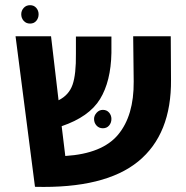

<svg xmlns="http://www.w3.org/2000/svg" viewBox="-20 -711 718 741"><path d="M62 -656Q62 -670 71.5 -680.5Q81 -691 96 -691Q111 -691 120 -680.5Q129 -670 129 -656Q129 -641 120 -630.5Q111 -620 96 -620Q81 -620 71.5 -630.5Q62 -641 62 -656ZM640 -404Q642 -193 513.5 -88Q385 17 115 10L40 -571H177L206 -324Q246 -344 260 -384Q274 -424 273 -504V-570H410V-507Q408 -397 366 -328.5Q324 -260 218 -224L232 -109Q375 -118 436 -191.5Q497 -265 496 -396L494 -571H639ZM343 -252Q343 -265 353 -276Q363 -287 377 -287Q392 -287 401 -276.5Q410 -266 410 -252Q410 -237 401 -226.5Q392 -216 377 -216Q362 -216 352.5 -226.5Q343 -237 343 -252Z"/></svg>

Font: Assistant
Style: Bold
Weight: 700
Designer: Hebrew By Ben Nathan, Latin by Paul Hunt
Version: Version 2.001;PS 002.001;hotconv 1.0.88;makeotf.lib2.5.64775